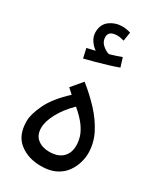

<svg xmlns="http://www.w3.org/2000/svg" viewBox="-201 -878 807 953"><g transform="rotate(30 202.5 -401.5)"><path d="M202.1 0Q128.9 0 79.3 -38.6Q29.8 -77.1 29.8 -158.2Q29.8 -198.2 58.3 -257.6Q86.9 -316.9 158.2 -382.8L128.9 -409.2L181.2 -471.2Q232.9 -430.2 276.9 -383.1Q320.8 -335.9 347.9 -283Q375 -230 375 -170.9Q375 -147.9 366.9 -118.9Q358.9 -89.8 339.8 -62.5Q320.8 -35.2 286.9 -17.6Q252.9 0 202.1 0ZM202.1 -82Q252 -82 278.1 -107.4Q304.2 -132.8 304.2 -174.8Q304.2 -198.2 297.1 -223.1Q290 -248 269 -277.6Q248 -307.1 206.1 -342.8Q160.2 -297.9 134.5 -250Q108.9 -202.1 108.9 -166Q108.9 -124 135.5 -103Q162.1 -82 202.1 -82ZM117.2 -566.9 105 -620.6Q120.1 -623.5 131.1 -626.7Q142.1 -629.9 152.3 -631.8Q133.3 -644.5 119.1 -665.8Q105 -687 105 -711.9Q105 -756.8 136.5 -779.8Q168 -802.7 208 -802.7Q231 -802.7 254.9 -794.9L247.1 -744.6Q237.3 -746.6 228.3 -748.8Q219.2 -751 208 -751Q159.2 -751 159.2 -714.8Q159.2 -689 178.7 -671.9Q198.2 -654.8 217.3 -649.9Q254.9 -660.6 284.2 -671.9L300.3 -620.6Q276.4 -611.8 243.7 -601.8Q210.9 -591.8 178 -582.8Q145 -573.7 117.2 -566.9Z"/></g></svg>

Font: Kurinto Seri
Style: Regular
Weight: 400
Designer: Kurinto was developed by Clint Goss from a range of fonts that are compatible with the SIL Open Font License Version 1.1
Foundry: Clinton F. Goss
Version: Version 2.196; July 25, 2020